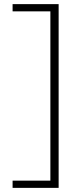

<svg xmlns="http://www.w3.org/2000/svg" viewBox="-20 -720 380 930"><path d="M41 190V155H224V-665H41V-700H264V190Z"/></svg>

Font: Readex Pro Light
Style: Regular
Weight: 300
Designer: Bonnie Shaver-Troup, Thomas Jockin
Foundry: Lexend
Version: Version 1.200; ttfautohint (v1.8.3)